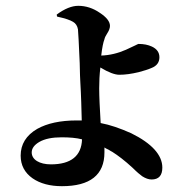

<svg xmlns="http://www.w3.org/2000/svg" viewBox="-20 -595 629 660"><path d="M193 45C290 45 339 6 339 -71C339 -77 339 -83 339 -88C342 -86 347 -83 354 -80C359 -77 363 -74 366 -73C385 -61 409 -43 436 -18C451 -3 462 6 469 11C480 18 491 22 501 22C526 22 538 8 538 -19C538 -62 502 -102 431 -137C393 -154 358 -166 326 -172C323 -223 321 -263 321 -291C321 -314 322 -338 325 -363C353 -346 375 -338 390 -338C410 -338 432 -341 457 -347C475 -352 489 -356 500 -361C519 -368 528 -381 528 -398C528 -415 519 -427 502 -435C489 -441 474 -444 456 -444C455 -444 451 -442 445 -439C433 -433 422 -428 413 -424C386 -412 357 -405 328 -404C331 -431 335 -450 339 -460C340 -466 344 -473 349 -481C355 -490 358 -499 358 -506C358 -521 346 -536 323 -551C300 -567 275 -575 249 -575C227 -575 202 -565 175 -545L176 -538C177 -538 178 -538 180 -537C204 -532 221 -526 231 -520C240 -515 246 -506 248 -494C249 -485 251 -447 254 -378C255 -345 255 -324 256 -315C259 -265 260 -220 261 -181C256 -181 250 -181 244 -181C187 -181 142 -171 108 -152C70 -130 51 -99 51 -60C51 -27 65 -1 92 18C118 36 152 45 193 45ZM155 -30C116 -30 89 -46 89 -71C89 -85 98 -97 115 -107C134 -118 160 -123 192 -123C219 -123 243 -121 262 -116C260 -59 224 -30 155 -30Z"/></svg>

Font: AllPunType Bold
Style: Regular
Weight: 700
Version: 1.0